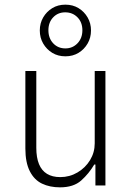

<svg xmlns="http://www.w3.org/2000/svg" viewBox="-20 -797 565 825"><path d="M238 8Q194 8 160.5 -8Q127 -24 108 -61.5Q89 -99 89 -159V-492H136V-162Q136 -120 147.5 -92Q159 -64 182 -50Q205 -36 239 -36Q279 -36 313 -56Q347 -76 367 -109Q387 -142 387 -181V-492H433V0H390V-90H385Q362 -51 329 -21.5Q296 8 238 8ZM261 -555Q229 -555 204.5 -570Q180 -585 165.5 -610Q151 -635 151 -666Q151 -697 165.5 -722Q180 -747 204.5 -762Q229 -777 261 -777Q293 -777 317.5 -762Q342 -747 356.5 -722Q371 -697 371 -666Q371 -635 356.5 -610Q342 -585 317.5 -570Q293 -555 261 -555ZM261 -589Q292 -589 313 -611Q334 -633 334 -667Q334 -701 313 -722.5Q292 -744 260 -744Q229 -744 208.5 -722.5Q188 -701 188 -667Q188 -633 208.5 -611Q229 -589 261 -589Z"/></svg>

Font: Nunito Sans 7pt Condensed ExtraLight
Style: Regular
Weight: 250
Width: 3
Designer: Vernon Adams
Foundry: Vernon Adams
Version: Version 3.101;gftools[0.9.27]